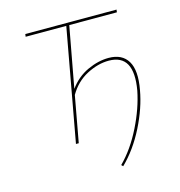

<svg xmlns="http://www.w3.org/2000/svg" viewBox="-121 -765 993 1059"><g transform="rotate(-15 375.5 -236.0)"><path d="M528 -412Q605 -412 637.5 -358Q670 -304 650 -196Q633 -98 580 7.5Q527 113 452 186L443 177Q513 107 564.5 3.5Q616 -100 635 -197Q670 -397 525 -397Q463 -397 399 -363.5Q335 -330 296 -263L248 0H232L349 -643H117L119 -658H640L638 -643H366L302 -296Q345 -355 407 -383.5Q469 -412 528 -412Z"/></g></svg>

Font: EauTestText Thin
Style: Italic
Weight: 250
Italic angle: -12°
Designer: Christian Thalmann (Catharsis Fonts)
Version: Version 0.001;PS 000.001;hotconv 1.0.88;makeotf.lib2.5.64775